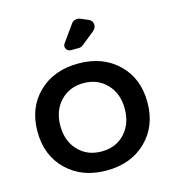

<svg xmlns="http://www.w3.org/2000/svg" viewBox="-111 -840 847 936"><g transform="rotate(-15 312.5 -371.5)"><path d="M415 -729Q435 -721 437.5 -702Q440 -683 423 -669L357 -616Q346 -608 335 -608H296Q279 -608 272 -622Q265 -636 275 -649L335 -733Q341 -742 353.5 -745.5Q366 -749 377 -745ZM313 -536Q436 -536 513 -461.5Q590 -387 590 -266Q590 -146 513 -71Q436 4 313 4Q189 4 112 -71Q35 -146 35 -266Q35 -387 112 -461.5Q189 -536 313 -536ZM313 -437Q241 -437 195.5 -389Q150 -341 150 -265Q150 -188 195.5 -140Q241 -92 313 -92Q385 -92 430 -140Q475 -188 475 -265Q475 -341 429.5 -389Q384 -437 313 -437Z"/></g></svg>

Font: Trueno
Style: Round
Weight: 400
Designer: Julieta Ulanovsky, Jasper
Foundry: Julieta Ulanovsky, Cannot Into Space Fonts
Version: Version 3.001